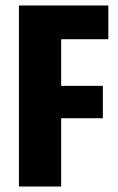

<svg xmlns="http://www.w3.org/2000/svg" viewBox="-20 -680 430 700"><path d="M49 0V-660H203V0ZM119 -249V-367H355V-249ZM119 -537V-660H375V-537Z"/></svg>

Font: Bricolage Grotesque 24pt Condensed ExtraBold
Style: Regular
Weight: 800
Width: 3
Designer: Mathieu Triay
Foundry: Atelier Triay
Version: Version 1.001;gftools[0.9.33.dev8+g029e19f]